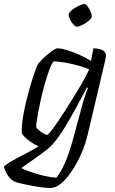

<svg xmlns="http://www.w3.org/2000/svg" viewBox="-77 -742 576 962"><path d="M174 200Q163 200 139.5 197.5Q116 195 88.5 190Q61 185 35 179Q9 173 -9 166Q-33 148 -44 127Q-55 106 -57 94Q-54 88 -37.5 77Q-21 66 4.5 52.5Q30 39 59.5 23.5Q89 8 116 -9Q96 -18 77.5 -30.5Q59 -43 47 -55.5Q35 -68 32 -75Q31 -112 38.5 -157Q46 -202 57.5 -247.5Q69 -293 81 -332Q93 -371 102.5 -396Q112 -421 116 -425Q123 -433 135.5 -445.5Q148 -458 163 -470.5Q178 -483 191 -491.5Q204 -500 212 -500Q229 -500 257 -491.5Q285 -483 317.5 -469Q350 -455 379 -437L391 -500Q399 -500 409.5 -498.5Q420 -497 430 -493.5Q440 -490 447 -482.5Q454 -475 454 -463Q454 -462 453 -456Q452 -450 450 -439L361 -62Q353 -28 338.5 8.5Q324 45 305 79Q286 113 264.5 140.5Q243 168 220 184Q197 200 174 200ZM206 148Q229 120 249.5 72Q270 24 288 -41L340 -233Q347 -257 354 -276.5Q361 -296 364 -301L359 -304Q333 -255 305.5 -204.5Q278 -154 250 -107.5Q222 -61 191 -24Q180 -10 158 7.5Q136 25 110.5 43Q85 61 63.5 76Q42 91 30 100Q44 108 75 119Q106 130 142 138.5Q178 147 206 148ZM159 -66Q163 -66 178 -84.5Q193 -103 214 -134Q235 -165 258.5 -202Q282 -239 304.5 -276Q327 -313 344.5 -345Q362 -377 370 -395Q329 -411 283 -421.5Q237 -432 193 -435Q181 -423 169 -389.5Q157 -356 145 -313Q133 -270 124 -227Q115 -184 109.5 -151Q104 -118 104 -106Q112 -92 131.5 -79Q151 -66 159 -66ZM308 -608Q301 -608 291 -619Q281 -630 274 -644.5Q267 -659 267 -669Q267 -676 276.5 -685.5Q286 -695 299.5 -703Q313 -711 325.5 -716.5Q338 -722 345 -722Q353 -722 361.5 -710.5Q370 -699 376.5 -685Q383 -671 383 -660Q383 -653 374.5 -644Q366 -635 353 -627Q340 -619 327.5 -613.5Q315 -608 308 -608Z"/></svg>

Font: Texturina Medium 12pt ExtraLight
Style: Italic
Weight: 250
Italic angle: -11°
Version: Version 1.002